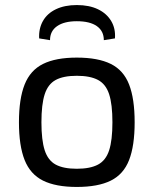

<svg xmlns="http://www.w3.org/2000/svg" viewBox="-20 -727 608 760"><path d="M284 -499Q368 -499 418.5 -474Q469 -449 491 -392.5Q513 -336 513 -243Q513 -150 491 -93.5Q469 -37 418.5 -12Q368 13 284 13Q201 13 150.5 -12Q100 -37 77.5 -93.5Q55 -150 55 -243Q55 -336 77.5 -392.5Q100 -449 150.5 -474Q201 -499 284 -499ZM284 -427Q231 -427 200.5 -410.5Q170 -394 157 -354Q144 -314 144 -243Q144 -172 157 -132Q170 -92 200.5 -75.5Q231 -59 284 -59Q337 -59 368 -75.5Q399 -92 412 -132Q425 -172 425 -243Q425 -314 412 -354Q399 -394 368 -410.5Q337 -427 284 -427ZM178 -568 135 -575Q133 -614 150 -644Q167 -674 201.5 -690.5Q236 -707 284 -707Q333 -707 367.5 -690.5Q402 -674 420 -644Q438 -614 435 -575L391 -568Q391 -604 363.5 -623.5Q336 -643 284 -643Q234 -643 206 -623.5Q178 -604 178 -568Z"/></svg>

Font: Exo 2
Style: Regular
Weight: 400
Designer: Natanael Gama
Foundry: Natanael Gama
Version: Version 2.010